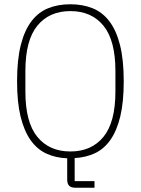

<svg xmlns="http://www.w3.org/2000/svg" viewBox="-20 -730 660 900"><path d="M423 150H334Q313 150 304 140.5Q295 131 295 112V12Q241 10 197.5 -10Q154 -30 123.5 -73Q93 -116 76.5 -183.5Q60 -251 60 -349Q60 -450 77.5 -519Q95 -588 127.5 -630.5Q160 -673 206 -691.5Q252 -710 310 -710Q367 -710 413.5 -691.5Q460 -673 492.5 -630.5Q525 -588 542.5 -519Q560 -450 560 -349Q560 -252 544 -185Q528 -118 498 -75Q468 -32 425.5 -12Q383 8 330 11V119H423ZM310 -20Q409 -20 465 -88.5Q521 -157 521 -301V-397Q521 -541 465 -609.5Q409 -678 310 -678Q211 -678 155 -609.5Q99 -541 99 -397V-301Q99 -157 155 -88.5Q211 -20 310 -20Z"/></svg>

Font: IBM Plex Sans Cond ExtLt
Style: Regular
Weight: 200
Width: 3
Designer: Mike Abbink, Paul van der Laan, Pieter van Rosmalen
Foundry: Bold Monday
Version: Version 1.3